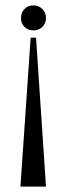

<svg xmlns="http://www.w3.org/2000/svg" viewBox="-20 -524 274 714"><path d="M58 -457Q58 -477 71 -490.5Q84 -504 104 -504Q124 -504 137.5 -490.5Q151 -477 151 -457Q151 -437 137.5 -424Q124 -411 104 -411Q84 -411 71 -424Q58 -437 58 -457ZM114 -384 151 170H56L94 -384Z"/></svg>

Font: Moniqa SemBd Narrow Heading
Style: Regular
Weight: 600
Width: 4
Designer: Rajesh Rajput
Foundry: Rajesh Rajput
Version: Version 1.000